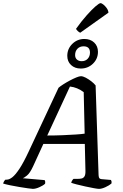

<svg xmlns="http://www.w3.org/2000/svg" viewBox="-53 -1207 783 1227"><path d="M157 0Q150 0 126 -3.5Q102 -7 71 -12Q40 -17 11.5 -23Q-17 -29 -33 -34Q-30 -44 -26 -50Q-22 -56 -18 -59H-9Q6 -59 25.5 -74Q45 -89 71 -128Q97 -167 131 -240L321 -646Q331 -655 350.5 -667.5Q370 -680 392.5 -692Q415 -704 434.5 -712Q454 -720 464 -720Q477 -720 495 -710.5Q513 -701 530.5 -687.5Q548 -674 558 -661L577 -87Q578 -73 582 -68Q586 -63 597 -62L656 -57Q658 -54 659.5 -48.5Q661 -43 659 -34Q645 -22 621 -11Q597 0 580 0Q571 0 546.5 -4.5Q522 -9 492 -15.5Q462 -22 437 -28.5Q412 -35 402 -39Q404 -47 408.5 -54Q413 -61 417 -64H445Q458 -64 469 -66.5Q480 -69 487 -80Q494 -91 493 -118L489 -287H224L158 -143Q138 -100 119 -85Q100 -70 93 -68L232 -56Q238 -48 235 -33Q224 -22 199.5 -11Q175 0 157 0ZM249 -341Q300 -341 348 -343Q396 -345 433 -347.5Q470 -350 488 -353L482 -618Q441 -649 394 -654ZM463 -769Q425 -769 401 -791.5Q377 -814 377 -850Q377 -895 409 -926.5Q441 -958 486 -958Q525 -958 549 -935Q573 -912 573 -876Q573 -831 541 -800Q509 -769 463 -769ZM469 -816Q493 -816 507.5 -831.5Q522 -847 522 -871Q522 -911 481 -911Q457 -911 442 -895.5Q427 -880 427 -855Q427 -837 438.5 -826.5Q450 -816 469 -816ZM460 -998Q453 -1000 444 -1008.5Q435 -1017 433 -1023Q468 -1072 500.5 -1108.5Q533 -1145 557 -1166Q581 -1187 590 -1187Q596 -1187 607.5 -1178Q619 -1169 629 -1155Q639 -1141 640 -1126Z"/></svg>

Font: Texturina 72pt 72pt Medium
Style: Italic
Weight: 500
Italic angle: -11°
Designer: Guillermo Torres Carreño
Foundry: Omnibus-Type
Version: Version 1.002; ttfautohint (v1.8.3)